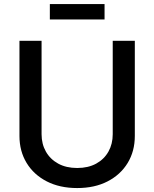

<svg xmlns="http://www.w3.org/2000/svg" viewBox="-20 -932 774 963"><path d="M367.2 11.2Q279.8 11.2 214.6 -22.2Q149.4 -55.7 113.5 -114.7Q77.6 -173.8 77.6 -250V-727.5H188.5V-258.8Q188.5 -210 210.2 -171.6Q231.9 -133.3 272 -111.3Q312 -89.4 367.2 -89.4Q422.4 -89.4 462.4 -111.3Q502.4 -133.3 523.9 -171.6Q545.4 -210 545.4 -258.8V-727.5H656.2V-250Q656.2 -173.8 620.4 -114.7Q584.5 -55.7 519.5 -22.2Q454.6 11.2 367.2 11.2ZM504.4 -911.6V-834.5H230V-911.6Z"/></svg>

Font: Inter 17pt Medium
Style: Regular
Weight: 500
Version: Version 4.001;git-66647c0bb